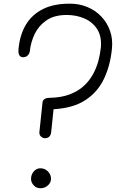

<svg xmlns="http://www.w3.org/2000/svg" viewBox="-20 -1023 631 1045"><path d="M98 -712.5Q88 -715 83.2 -726.8Q78.5 -738.5 81.5 -762.5Q89 -835 121.2 -889Q153.5 -943 212.5 -973Q271.5 -1003 358.5 -1003Q410 -1003.5 454.5 -985.2Q499 -967 531.2 -933.2Q563.5 -899.5 579.2 -854.2Q595 -809 589 -755.5Q580 -665.5 545.8 -593.8Q511.5 -522 445 -478.2Q378.5 -434.5 271.5 -428.5L259 -307.5Q257 -285.5 246.2 -277.5Q235.5 -269.5 222 -271Q209.5 -272.5 201.2 -281.8Q193 -291 194.5 -305L211.5 -466.5Q212.5 -476.5 221.5 -483.2Q230.5 -490 248 -490.5Q312 -491.5 358 -508.8Q404 -526 435.2 -554.5Q466.5 -583 486 -618.5Q505.5 -654 515.5 -692Q525.5 -730 529 -765.5Q534 -825 509 -864Q484 -903 440 -922.2Q396 -941.5 343 -941.5Q275 -941.5 232.8 -912.2Q190.5 -883 169.2 -838.8Q148 -794.5 143 -749Q141.5 -734 134.2 -725Q127 -716 117.2 -713Q107.5 -710 98 -712.5ZM149 -49.5Q149 -65 155.8 -78Q162.5 -91 174 -99Q185.5 -107 200 -107Q216 -107 229 -99.2Q242 -91.5 249.8 -78.5Q257.5 -65.5 257.5 -49.5Q257.5 -35.5 249.5 -24Q241.5 -12.5 228.5 -5.5Q215.5 1.5 200 1.5Q178.5 1.5 163.8 -14Q149 -29.5 149 -49.5Z"/></svg>

Font: Edu NSW ACT Hand Pre
Style: Regular
Weight: 400
Designer: Tina and Corey Anderson, Eben Sorkin, Mirko Velimirovic
Foundry: Sorkin Type Co.
Version: Version 2.000